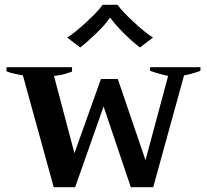

<svg xmlns="http://www.w3.org/2000/svg" viewBox="-20 -777 860 797"><path d="M259 -621Q292 -642 339.5 -686Q387 -730 406 -757H468Q487 -730 534.5 -686Q582 -642 615 -621L561 -580Q529 -604 493 -640Q457 -676 439 -702H435Q418 -676 381.5 -640.5Q345 -605 313 -580ZM75 -464Q71 -465 47 -469.5Q23 -474 7 -481V-498H279V-480Q274 -478 254.5 -471.5Q235 -465 204 -462L289 -141L399 -449H469L584 -112L678 -462Q639 -470 603 -483V-498H812V-483Q781 -471 744 -464L616 0H523L410 -335L292 0H203Z"/></svg>

Font: Trirong SemiBold
Style: Regular
Weight: 600
Designer: Katatrad Team
Foundry: CadsonDemak
Version: Version 1.000